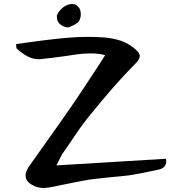

<svg xmlns="http://www.w3.org/2000/svg" viewBox="-20 -904 845 953"><path d="M314 -768Q278 -774 265 -802Q264 -806 263 -814Q262 -822 262 -827Q273 -852 294 -868Q315 -884 339 -884Q356 -884 368.5 -870.5Q381 -857 381 -833Q381 -816 373 -800Q364 -785 320 -768ZM197 29Q170 29 150 19Q107 0 107 -33Q107 -52 124 -78Q203 -189 262 -272.5Q321 -356 359 -412Q382 -447 409.5 -488Q437 -529 468 -577L502 -630Q471 -639 428 -639Q392 -639 353 -633L307 -626Q244 -617 186 -611L174 -610Q144 -610 118 -623.5Q92 -637 64 -662Q61 -664 60.5 -672.5Q60 -681 60 -685L123 -694Q195 -704 244.5 -709.5Q294 -715 334.5 -718Q375 -721 418 -721Q458 -721 498 -718Q542 -714 577.5 -702.5Q613 -691 643 -667Q674 -643 674 -626Q674 -610 651 -587Q596 -532 538.5 -466Q481 -400 419 -323Q396 -295 370.5 -258.5Q345 -222 322 -187L288 -138Q286 -134 281.5 -125.5Q277 -117 270 -103L260 -83L804 -116Q805 -113 805 -104Q805 -72 771 -63Q722 -52 685 -45Q648 -38 623 -34Q607 -32 582.5 -29.5Q558 -27 525 -24Q494 -21 469 -18Q444 -15 427 -13Q403 -9 365.5 -2Q328 5 277 16L244 23Q213 29 197 29Z"/></svg>

Font: Mansalva
Style: Regular
Weight: 400
Designer: Carolina Short
Foundry: Carolina Short
Version: Version 2.112; ttfautohint (v1.8.4.7-5d5b)